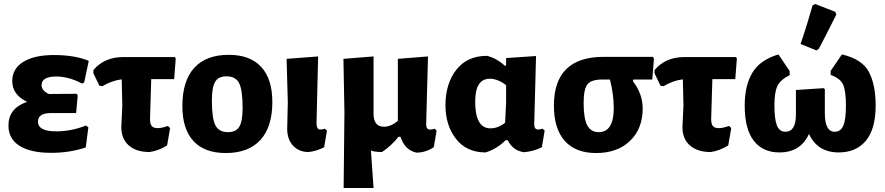

<svg xmlns="http://www.w3.org/2000/svg" viewBox="-20 -751 4406 956"><path d="M235 10Q132 10 77 -25Q22 -60 22 -126Q22 -212 115 -244Q41 -279 41 -347Q41 -409 96 -443Q151 -477 248 -477Q353 -477 422 -448L399 -340L388 -335Q323 -370 260 -370Q187 -370 187 -327Q187 -300 223 -283L362 -284L367 -275L359 -188H233Q169 -188 169 -145Q169 -97 260 -97Q335 -97 408 -126L420 -117L407 -17Q328 10 235 10Z M725 6Q658 6 621 -27Q584 -60 584 -118L589 -226L586 -356Q537 -350 490 -322L475 -324L445 -386V-402Q499 -467 595 -467H851L855 -459L847 -357H733L727 -159Q727 -134 735.5 -123.5Q744 -113 765 -113Q786 -113 816 -124L827 -113L812 -27Q771 -1 725 6Z M1119 -478Q1225 -478 1280.5 -418Q1336 -358 1336 -243Q1336 -119 1276.5 -54Q1217 11 1104 11Q998 11 943 -49Q888 -109 888 -223Q888 -348 947 -413Q1006 -478 1119 -478ZM1108 -371Q1068 -371 1051.5 -344Q1035 -317 1035 -250Q1035 -161 1052.5 -127Q1070 -93 1115 -93Q1155 -93 1171.5 -120Q1188 -147 1188 -215Q1188 -303 1170.5 -337Q1153 -371 1108 -371Z M1516 6Q1469 6 1439.5 -25.5Q1410 -57 1410 -109L1413 -243L1407 -458L1564 -470L1556 -137Q1556 -106 1575 -106Q1584 -106 1597 -110L1608 -101L1594 -18Q1555 2 1516 6Z M1691 185 1695 -191 1690 -458 1840 -470V-190L1839 -184L1840 -185Q1840 -120 1892 -120Q1926 -120 1961 -149V-458L2111 -470L2102 -132Q2102 -106 2121 -106Q2131 -106 2144 -110L2154 -101L2140 -18Q2098 9 2054 9Q1996 -3 1974 -70H1964Q1929 -25 1882 6Q1849 6 1827 -1L1840 185Z M2398 8Q2303 8 2250.5 -59.5Q2198 -127 2198 -227Q2198 -334 2252 -403.5Q2306 -473 2405 -473Q2453 -461 2493 -424L2500 -425V-462L2649 -472L2640 -132Q2640 -106 2660 -106Q2667 -106 2682 -110L2692 -101L2678 -18Q2637 3 2588 7Q2533 -2 2508 -53H2498Q2453 -9 2398 8ZM2346 -245Q2346 -112 2422 -112Q2460 -112 2495 -140L2500 -240V-327Q2458 -359 2419 -359Q2346 -359 2346 -245Z M2948 11Q2846 11 2792 -49.5Q2738 -110 2738 -225Q2738 -468 2986 -468H3231L3236 -459L3228 -355H3134L3131 -347Q3180 -284 3180 -211Q3180 -110 3117 -49.5Q3054 11 2948 11ZM2961 -93Q3036 -93 3036 -213Q3036 -281 3017 -355H2978Q2924 -355 2905 -331Q2886 -307 2886 -238Q2886 -161 2904 -127Q2922 -93 2961 -93Z M3519 6Q3452 6 3415 -27Q3378 -60 3378 -118L3383 -226L3380 -356Q3331 -350 3284 -322L3269 -324L3239 -386V-402Q3293 -467 3389 -467H3645L3649 -459L3641 -357H3527L3521 -159Q3521 -134 3529.5 -123.5Q3538 -113 3559 -113Q3580 -113 3610 -124L3621 -113L3606 -27Q3565 -1 3519 6Z M4026 -724 4039 -731 4139 -692 4144 -678Q4086 -562 4057 -508L4045 -500L3966 -532Q3995 -615 4026 -724ZM3861 8Q3778 8 3733 -50.5Q3688 -109 3688 -225Q3688 -326 3726.5 -389.5Q3765 -453 3856 -480L3912 -397V-377Q3866 -354 3851 -323Q3836 -292 3836 -227Q3836 -157 3848.5 -126Q3861 -95 3891 -95Q3943 -95 3943 -181V-303L4081 -312L4087 -307V-188Q4087 -95 4136 -95Q4166 -95 4179 -125.5Q4192 -156 4192 -225Q4192 -298 4178 -329.5Q4164 -361 4116 -378V-398L4172 -480Q4272 -457 4306 -393.5Q4340 -330 4340 -225Q4340 -109 4291.5 -50.5Q4243 8 4156 8Q4051 8 4008 -84Q3966 8 3861 8Z"/></svg>

Font: Alegreya Sans ExtraBold
Style: Regular
Weight: 800
Designer: Juan Pablo del Peral
Foundry: Huerta Tipografica
Version: Version 2.007